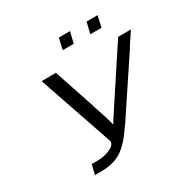

<svg xmlns="http://www.w3.org/2000/svg" viewBox="-192 -1060 1218 1236"><g transform="rotate(-30 417.0 -441.5)"><path d="M387 -800 406 -883H489L469 -800ZM592 -800 612 -883H694L675 -800ZM170 -695Q188 -695 223 -695.5Q258 -696 276 -696L378 -391H377L409 -295Q416 -274 422 -250.5Q428 -227 430 -222Q436 -235 449 -255Q457 -267 471.5 -289Q486 -311 489 -316L739 -696H834L782 -618Q777 -610 767 -593L533 -241Q501 -191 480 -164L453 -126Q399 -56 345.5 -28.5Q292 -1 218 0H165L182 -72H231Q273 -72 315.5 -89.5Q358 -107 361 -137Q268 -406 170 -695Z"/></g></svg>

Font: Coval
Style: Book Italic
Weight: 350
Foundry: Context Ltd
Version: Version 001.000